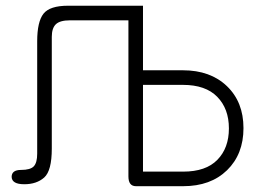

<svg xmlns="http://www.w3.org/2000/svg" viewBox="-20 -641 902 668"><path d="M477.5 -345.7V-43.9H617.2Q696.3 -43.9 736.3 -85Q776.4 -126 776.4 -194.3Q776.4 -262.7 735.8 -304.2Q695.3 -345.7 616.2 -345.7ZM477.5 -396.5H616.2Q711.9 -396.5 769.5 -341.3Q827.1 -286.1 827.1 -195.3Q827.1 -104.5 770 -48.8Q712.9 6.8 617.2 6.8H453.1Q426.8 6.8 426.8 -27.3V-570.3H223.6Q188.5 -570.3 174.3 -556.6Q160.2 -543 160.2 -512.7V-124Q160.2 -46.9 133.8 -23.4Q107.4 0 64.5 0Q21.5 0 20.5 -25.4Q20.5 -49.8 53.2 -49.8Q85.9 -49.8 97.7 -62.5Q109.4 -75.2 109.4 -106.4V-497.1Q109.4 -565.4 131.3 -593.3Q153.3 -621.1 216.8 -621.1H477.5Z"/></svg>

Font: Jura
Style: Book
Weight: 400
Version: Version 2.5